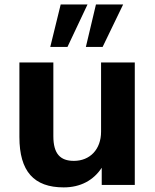

<svg xmlns="http://www.w3.org/2000/svg" viewBox="-20 -814 682 845"><path d="M260.3 10.7C334.5 10.7 391.6 -20.5 427.7 -75.7V0H573.2V-539.1H424.8V-234.4C424.8 -156.2 375.5 -106 305.2 -106C245.6 -106 214.8 -136.7 214.8 -214.8V-539.1H65.4V-210.9C65.4 -59.6 129.4 10.7 260.3 10.7ZM431.6 -607.4 522 -794.4H402.3L357.9 -607.4ZM276.9 -607.4 365.2 -794.4H247.1L201.2 -607.4Z"/></svg>

Font: Winston
Style: Bold
Weight: 700
Designer: Vernon Adams, Kim Jin-seong, David Berlow, Cristiano Sobral
Foundry: The Winston Project Authors
Version: Version 3.004